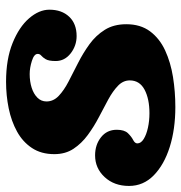

<svg xmlns="http://www.w3.org/2000/svg" viewBox="-10 -578 599 634"><g transform="rotate(-90 289.0 -260.5)"><path d="M341 -131Q341 -98.5 310.5 -82.2Q280 -66 232.5 -66Q207.5 -66 184.8 -71Q162 -76 147.5 -85Q133 -94 133 -106Q133 -114 144.2 -119.8Q155.5 -125.5 166.8 -137.2Q178 -149 178 -174Q178 -206.5 153.2 -226Q128.5 -245.5 93.5 -245.5Q51 -245.5 21.8 -214Q-7.5 -182.5 -7.5 -133.5Q-7.5 -86 27.5 -51.8Q62.5 -17.5 121.2 1Q180 19.5 253 19.5Q303.5 19.5 352 11.8Q400.5 4 440 -14.2Q479.5 -32.5 503 -64Q526.5 -95.5 526.5 -142.5Q526.5 -184 508 -213.5Q489.5 -243 460.5 -264Q431.5 -285 399 -301.5Q366.5 -318 337.5 -333Q308.5 -348 290 -365.5Q271.5 -383 271.5 -406Q271.5 -423.5 284 -436Q296.5 -448.5 317 -455Q337.5 -461.5 362 -461.5Q382.5 -461.5 405.5 -454.2Q428.5 -447 428.5 -435Q428.5 -428 422.8 -423.2Q417 -418.5 411 -408.5Q405 -398.5 405 -375.5Q405 -346 430.2 -326.2Q455.5 -306.5 487.5 -306.5Q528 -306.5 551.2 -331Q574.5 -355.5 574.5 -396.5Q574.5 -430.5 546 -463.5Q517.5 -496.5 464.2 -518Q411 -539.5 336.5 -539.5Q291.5 -539.5 248.8 -530.8Q206 -522 172 -503.2Q138 -484.5 117.8 -454Q97.5 -423.5 97.5 -380Q97.5 -343.5 115.2 -316.8Q133 -290 160.5 -269.8Q188 -249.5 219.2 -233.2Q250.5 -217 278 -202Q305.5 -187 323.2 -170Q341 -153 341 -131Z"/></g></svg>

Font: Besley ExtraBold
Style: Italic
Weight: 800
Italic angle: -13°
Designer: Owen Earl
Foundry: indestructible type*
Version: Version 2.001